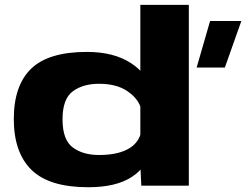

<svg xmlns="http://www.w3.org/2000/svg" viewBox="-20 -760 1010 786"><path d="M341.5 6.5Q181.5 6.5 109 -64.5Q36.5 -135.5 36.5 -273Q36.5 -410 107.5 -478.8Q178.5 -547.5 335.5 -547.5Q446.5 -547.5 516.8 -501.2Q587 -455 596 -389.5L555 -322.5Q542 -360 498.8 -388.5Q455.5 -417 385 -417Q319.5 -417 277.8 -386Q236 -355 236 -271.5Q236 -187.5 277.8 -156.5Q319.5 -125.5 385 -125.5Q455 -125.5 498.5 -147Q542 -168.5 555 -209.5L596 -151.5Q585.5 -79.5 520.8 -36.5Q456 6.5 341.5 6.5ZM554.5 -84V-740H753V0H558.5ZM968 -674 900.5 -483.5H785L840 -674Z"/></svg>

Font: Anybody Wide
Style: Bold
Weight: 700
Width: 7
Designer: Tyler Finck
Foundry: Etcetera Type Company
Version: Version 1.000; ttfautohint (v1.8)